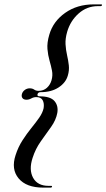

<svg xmlns="http://www.w3.org/2000/svg" viewBox="-20 -744 485 876"><path d="M151 -313.5Q149 -304.5 160.5 -304.5Q210 -304.5 228.5 -283Q247 -261.5 241.5 -229Q235.5 -196.5 213.5 -165.5Q191.5 -134.5 166.8 -100Q142 -65.5 128.5 -23Q111 31 131.2 67.5Q151.5 104 201.5 104H214Q218.5 104 217 108.5Q216 112 211.5 112H177.5Q100 112 65 70Q30 28 51 -36Q63 -73.5 82.8 -104Q102.5 -134.5 123 -159.8Q143.5 -185 159 -207.2Q174.5 -229.5 179 -250.5Q182.5 -272 174.8 -286.5Q167 -301 145.5 -301Q133.5 -301 122.8 -295Q112 -289 101 -289Q88 -289 82.5 -296.5Q77 -304 80 -315Q83 -326 93 -333.5Q103 -341 115.5 -341Q128 -341 136 -335.2Q144 -329.5 156 -329.5Q178.5 -329.5 193.8 -343.2Q209 -357 215 -377.5Q221.5 -400 217.2 -421.8Q213 -443.5 206 -467.5Q199 -491.5 196.5 -520.2Q194 -549 205 -586Q222.5 -646.5 277.2 -685.2Q332 -724 407.5 -724H441.5Q446.5 -724 445 -720Q444 -716 439 -716H426.5Q376.5 -716 338.8 -682.5Q301 -649 286.5 -599Q277.5 -568 279 -542Q280.5 -516 286 -492.2Q291.5 -468.5 294 -445.8Q296.5 -423 289.5 -399.5Q280.5 -367 247.5 -345.2Q214.5 -323.5 165.5 -323.5Q153.5 -323.5 151 -313.5Z"/></svg>

Font: Fraunces 144pt S000
Style: Italic
Weight: 400
Italic angle: -16°
Version: Version 1.000; ttfautohint (v1.8.3)